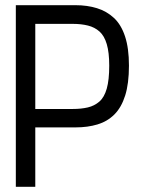

<svg xmlns="http://www.w3.org/2000/svg" viewBox="-20 -720 547 740"><path d="M271 -700H41V0H116V-229H271Q318 -229 356 -240.5Q394 -252 421 -279Q448 -306 462.5 -352Q477 -398 477 -467Q477 -534 462 -579.5Q447 -625 419 -651Q391 -677 353.5 -688.5Q316 -700 271 -700ZM116 -300V-628H261Q293 -628 319 -621.5Q345 -615 363.5 -598.5Q382 -582 391.5 -550Q401 -518 401 -467Q401 -412 391.5 -378.5Q382 -345 363 -328.5Q344 -312 318.5 -306Q293 -300 261 -300Z"/></svg>

Font: Advent Pro Medium
Style: Regular
Weight: 500
Designer: VivaRado, Andreas Kalpakidis
Foundry: VivaRado, Andreas Kalpakidis
Version: Version 3.000